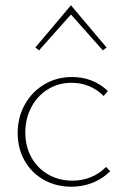

<svg xmlns="http://www.w3.org/2000/svg" viewBox="-20 -704 468 728"><path d="M47 -200Q47 -259 74 -307.5Q101 -356 148 -384Q195 -412 253 -412Q333 -412 389 -359L373 -340Q323 -390 251 -390Q201 -390 161 -365Q121 -340 98.5 -297Q76 -254 76 -202Q76 -148 99.5 -106.5Q123 -65 163.5 -42Q204 -19 255 -19Q292 -19 325 -32.5Q358 -46 382 -71L398 -55Q369 -26 331 -11Q293 4 251 4Q193 4 146.5 -22Q100 -48 73.5 -94.5Q47 -141 47 -200ZM114 -524 249 -684 384 -524 370 -513 249 -649 128 -513Z"/></svg>

Font: Ysabeau Extralight
Style: Regular
Weight: 200
Designer: Christian Thalmann (Catharsis Fonts)
Version: Version 0.003